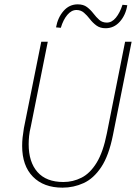

<svg xmlns="http://www.w3.org/2000/svg" viewBox="-20 -852 634 884"><path d="M268 12Q181 12 131.5 -38.5Q82 -89 82 -180Q82 -200 84 -219Q86 -238 90 -262L170 -660H200L122 -270Q116 -246 114 -226Q112 -206 112 -188Q112 -106 152.5 -60Q193 -14 272 -14Q316 -14 355.5 -34Q395 -54 425 -103Q455 -152 472 -238L556 -660H586L500 -230Q481 -135 446 -82.5Q411 -30 365 -9Q319 12 268 12ZM466 -722Q441 -722 424 -734.5Q407 -747 394 -764Q381 -781 366.5 -793.5Q352 -806 332 -806Q309 -806 290 -783.5Q271 -761 260 -724L238 -726Q246 -771 272.5 -801.5Q299 -832 338 -832Q364 -832 380.5 -819.5Q397 -807 410 -790Q423 -773 437 -760.5Q451 -748 472 -748Q495 -748 513.5 -770.5Q532 -793 544 -830L566 -828Q559 -783 532 -752.5Q505 -722 466 -722Z"/></svg>

Font: Source Sans 3 ExtraLight
Style: Italic
Weight: 250
Italic angle: -11°
Designer: Paul D. Hunt
Foundry: Adobe
Version: Version 3.046;hotconv 1.0.118;makeotfexe 2.5.65603